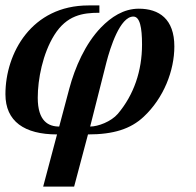

<svg xmlns="http://www.w3.org/2000/svg" viewBox="-23 -482 721 707"><path d="M195 -16C156 -16 116 -35 116 -122C116 -190 134 -284 177 -353C223 -426 281 -435 343 -435V-462H303C93 -462 -3 -286 -3 -135C-3 -35 67 13 187 13L136 205H250L301 13C395 13 458 -7 506 -52C580 -121 619 -222 619 -311C619 -412 563 -450 488 -450C432 -450 386 -419 349 -381C291 -321 253 -234 232 -155ZM369 -253C383 -307 419 -421 468 -421C492 -421 500 -381 500 -318C500 -221 470 -133 411 -63C386 -34 338 -16 309 -16Z"/></svg>

Font: XITS
Style: Bold Italic
Weight: 700
Italic angle: -16.33°
Designer: MicroPress Inc., with final additions and corrections provided by Coen Hoffman, Elsevier (retired)
Version: Version 1.105